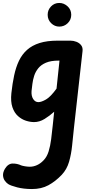

<svg xmlns="http://www.w3.org/2000/svg" viewBox="-26 -816 617 1299"><path d="M51 -186Q58 -251 69.8 -306Q81.5 -361 102.2 -404.5Q123 -448 157 -478.5Q191 -509 241.8 -525Q292.5 -541 364.5 -541H450.5Q471.5 -541 491.2 -533.2Q511 -525.5 523 -510Q535 -494.5 532.5 -471L475 43Q468 108 462 168Q456 228 441.2 278.8Q426.5 329.5 392 366.5Q349 411.5 301.5 437.2Q254 463 190.5 463Q134.5 463 90 451.5Q45.5 440 29 429Q17 421 6.5 406.5Q-4 392 -5.5 371.5Q-7 351 7 326.5Q28.5 291 59.2 290.5Q90 290 117.5 303Q125.5 306 143 309Q160.5 312 176 312Q200.5 312 224.2 301.2Q248 290.5 268.5 269Q291.5 245.5 303 208.2Q314.5 171 320.2 125.2Q326 79.5 331 31L340.5 -60Q310 -32.5 275.5 -11.2Q241 10 204.5 10Q178.5 10 149.5 0.8Q120.5 -8.5 95.8 -30.5Q71 -52.5 58 -90.5Q45 -128.5 51 -186ZM187.5 -200.5Q185 -167 198.5 -146Q212 -125 233.5 -125Q254 -125 285.2 -143Q316.5 -161 356.5 -216.5L376.5 -406H371Q318.5 -406 285 -391.8Q251.5 -377.5 232.8 -354Q214 -330.5 205.2 -303Q196.5 -275.5 193.2 -248.5Q190 -221.5 187.5 -200.5ZM375 -636Q343.5 -636 320 -659.2Q296.5 -682.5 296.5 -716Q296.5 -748.5 319 -772.2Q341.5 -796 375 -796Q406.5 -796 431.2 -773.2Q456 -750.5 456 -716Q456 -682.5 432.2 -659.2Q408.5 -636 375 -636Z"/></svg>

Font: Edu NSW ACT Hand Pre
Style: Regular
Weight: 400
Designer: Tina and Corey Anderson, Eben Sorkin, Mirko Velimirovic
Foundry: Sorkin Type Co.
Version: Version 2.000